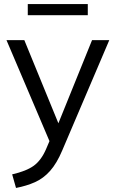

<svg xmlns="http://www.w3.org/2000/svg" viewBox="-20 -700 571 947"><path d="M12 0ZM59 227 40 160Q110 144 146.5 117.5Q183 91 207 36L224 -4L12 -502H100L268 -92L434 -502H519L287 42Q260 106 227 143Q194 180 152.5 198.5Q111 217 59 227ZM117 -625V-680H413V-625Z"/></svg>

Font: Winston
Style: Regular
Weight: 400
Designer: Original fonts by Vernon Adams / Changes by Cristiano Sobral
Foundry: Original fonts by Vernon Adams / Changes by Cristiano Sobral
Version: Version 2.503;July 17, 2020;FontCreator 13.0.0.2655 64-bit